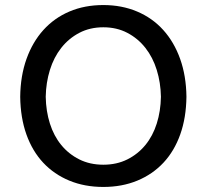

<svg xmlns="http://www.w3.org/2000/svg" viewBox="-20 -730 818 760"><path d="M617 -347Q616 -403 600.5 -453Q585 -503 555.5 -540.5Q526 -578 484 -600Q442 -622 389 -622Q336 -622 294 -600Q252 -578 222.5 -540.5Q193 -503 177.5 -453Q162 -403 161 -347Q162 -290 177.5 -241Q193 -192 222.5 -156Q252 -120 294 -99Q336 -78 389 -78Q442 -78 484 -99Q526 -120 555.5 -156Q585 -192 600.5 -241Q616 -290 617 -347ZM60 -347Q61 -430 85 -497Q109 -564 152 -611.5Q195 -659 255 -684.5Q315 -710 389 -710Q462 -710 522.5 -684.5Q583 -659 626 -611.5Q669 -564 693 -497Q717 -430 718 -347Q717 -264 693.5 -198Q670 -132 627 -86Q584 -40 523.5 -15Q463 10 389 10Q315 10 254.5 -15Q194 -40 151 -86Q108 -132 84.5 -198Q61 -264 60 -347Z"/></svg>

Font: Baumans
Style: Regular
Weight: 400
Designer: Henadij Zarechnjuk
Foundry: Cyreal (www.cyreal.org)
Version: Version 001.001